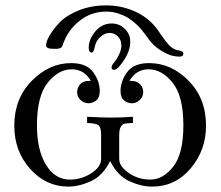

<svg xmlns="http://www.w3.org/2000/svg" viewBox="-20 -681 818 712"><path d="M33 -215Q33 -315 97.5 -381Q162 -447 244 -447Q301 -447 325.5 -413.5Q350 -380 350 -343Q350 -319 336.5 -308.5Q323 -298 308 -298Q292 -298 279 -310Q266 -322 266 -339Q266 -354 276.5 -367.5Q287 -381 310 -381H317Q292 -424 246 -424Q197 -424 157 -374.5Q117 -325 117 -216Q117 -125 150.5 -70Q184 -15 239 -15Q282 -15 318.5 -38.5Q355 -62 355 -92V-180Q355 -210 344.5 -217Q334 -224 303 -225V-248Q357 -245 393 -245Q432 -245 473 -248V-225Q451 -224 442.5 -222.5Q434 -221 428 -211Q422 -201 422 -180V-92Q422 -73 437 -57Q478 -15 538 -15Q584 -15 622 -62.5Q660 -110 660 -216Q660 -325 620 -374.5Q580 -424 531 -424Q485 -424 460 -381H467Q487 -381 499 -369Q511 -357 511 -339Q511 -322 498 -310Q485 -298 469 -298Q454 -298 440.5 -308.5Q427 -319 427 -343Q427 -380 451.5 -413.5Q476 -447 533 -447Q615 -447 679.5 -381.5Q744 -316 744 -215Q744 -124 687 -56.5Q630 11 544 11Q504 11 460 -9Q416 -29 389 -83H388Q361 -29 317 -9Q273 11 233 11Q151 11 92 -54.5Q33 -120 33 -215ZM151 -513Q151 -527 164 -549.5Q177 -572 201.5 -598Q226 -624 272 -642.5Q318 -661 374 -661Q428 -661 477 -640Q526 -619 558 -579Q563 -573 579 -549.5Q595 -526 607.5 -513Q620 -500 637 -495L644 -494Q652 -492 656 -489.5Q660 -487 660 -482Q660 -471 645 -471Q634 -471 618.5 -474.5Q603 -478 576.5 -494Q550 -510 531 -536Q531 -537 522 -548.5Q513 -560 506 -569.5Q499 -579 484 -592.5Q469 -606 454.5 -615Q440 -624 418.5 -631Q397 -638 374 -638Q321 -638 280 -607.5Q239 -577 220 -533Q217 -527 214 -518Q211 -509 209.5 -507Q208 -505 203 -502.5Q198 -500 190 -500H176Q151 -500 151 -513ZM309 -504Q309 -535 333.5 -564.5Q358 -594 395 -594Q422 -594 442.5 -574.5Q463 -555 463 -526Q463 -493 439.5 -457.5Q416 -422 403 -422Q397 -422 394.5 -427Q392 -432 398 -443Q401 -446 407.5 -454.5Q414 -463 422 -480Q430 -497 430 -512Q430 -534 416.5 -546.5Q403 -559 387 -559Q369 -559 352 -544Q335 -529 331 -505Q327 -486 320 -486Q309 -486 309 -504Z"/></svg>

Font: CMU Serif
Style: Roman
Weight: 500
Version: Version 0.7.0